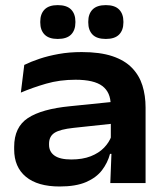

<svg xmlns="http://www.w3.org/2000/svg" viewBox="-20 -698 630 732"><path d="M400.5 0 405.5 -128 402.5 -145V-276L402 -297.5Q402 -346 370.2 -370Q338.5 -394 268 -394Q207.5 -394 155.8 -379Q104 -364 59.5 -345L72.5 -450.5Q98 -463 130.8 -474Q163.5 -485 203.8 -492.2Q244 -499.5 291.5 -499.5Q361.5 -499.5 408.5 -483.8Q455.5 -468 483.2 -439.2Q511 -410.5 523 -372Q535 -333.5 535 -288V0ZM207.5 13Q123.5 13 78.8 -24Q34 -61 34 -128.5V-138Q34 -213.5 86.5 -248Q139 -282.5 246.5 -293L413.5 -310L419 -227.5L260.5 -210.5Q208.5 -205 187.8 -191.5Q167 -178 167 -150V-146Q167 -119.5 187.8 -104.8Q208.5 -90 252 -90Q294.5 -90 325.8 -102.2Q357 -114.5 376.8 -135Q396.5 -155.5 405 -179.5L425 -111.5H399.5Q390.5 -77.5 369 -49.2Q347.5 -21 308.5 -4Q269.5 13 207.5 13ZM200 -549.5Q166.5 -549.5 150 -566.2Q133.5 -583 133.5 -612.5V-615.5Q133.5 -645 150 -661.8Q166.5 -678.5 200 -678.5Q234.5 -678.5 251 -661.8Q267.5 -645 267.5 -615.5V-612.5Q267.5 -583 251 -566.2Q234.5 -549.5 200 -549.5ZM383.5 -549.5Q349 -549.5 332.8 -566.2Q316.5 -583 316.5 -612.5V-615.5Q316.5 -645 333 -661.8Q349.5 -678.5 383.5 -678.5Q417.5 -678.5 434 -661.8Q450.5 -645 450.5 -615.5V-612.5Q450.5 -583 434 -566.2Q417.5 -549.5 383.5 -549.5Z"/></svg>

Font: Anek Gujarati SemiExpanded SemiBold
Style: Regular
Weight: 600
Width: 6
Designer: Mrunmayee Ghaisas (Gujarati), Yesha Goshar (Latin)
Foundry: Ek Type
Version: Version 1.003